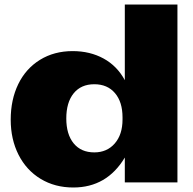

<svg xmlns="http://www.w3.org/2000/svg" viewBox="-20 -814 863 857"><path d="M304.2 -585.9Q381.8 -585.9 442.4 -552.7Q502.9 -519.5 537.1 -456.1V-793.9H772V0H537.1V-110.8Q457 22.9 307.1 22.9Q225.1 22.9 161.4 -15.6Q97.7 -54.2 62.7 -123.3Q27.8 -192.4 27.8 -279.8Q27.8 -369.1 61.5 -438.5Q95.2 -507.8 158.4 -546.9Q221.7 -585.9 304.2 -585.9ZM400.9 -438Q341.8 -438 308.8 -397.5Q275.9 -356.9 275.9 -285.2Q275.9 -214.4 308.8 -174.1Q341.8 -133.8 400.9 -133.8Q457.5 -133.8 492.2 -173.6Q526.9 -213.4 526.9 -280.8V-290Q526.9 -358.9 493.2 -398.4Q459.5 -438 400.9 -438Z"/></svg>

Font: Mattone
Style: Bold
Weight: 700
Width: 6
Designer: Nunzio Mazzaferro
Foundry: Collletttivo
Version: Version 2.000;Glyphs 3.2 (3217)